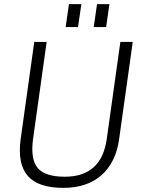

<svg xmlns="http://www.w3.org/2000/svg" viewBox="-20 -903 689 930"><path d="M287 7Q165 7 114.5 -51Q64 -109 80 -229L146 -700H206L140 -229Q127 -132 162.5 -89.5Q198 -47 294 -47Q471 -47 497 -229L563 -700H623L557 -229Q549 -172 527.5 -128.5Q506 -85 471.5 -54.5Q437 -24 390.5 -8.5Q344 7 287 7ZM374 -883 358 -772H298L314 -883ZM510 -883 494 -772H434L450 -883Z"/></svg>

Font: Pathway Extreme 8pt Thin
Style: Italic
Weight: 100
Italic angle: -8°
Designer: Eduardo Rodriguez Tunni
Foundry: Eduardo Rodriguez Tunni
Version: Version 1.000